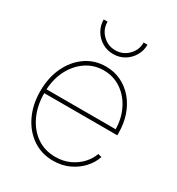

<svg xmlns="http://www.w3.org/2000/svg" viewBox="-178 -849 895 971"><g transform="rotate(30 269.5 -363.5)"><path d="M277.3 9.8Q209 9.8 156.7 -26.1Q104.5 -62 75.2 -123.8Q45.9 -185.5 45.9 -263.7Q45.9 -342.3 75.2 -404.1Q104.5 -465.8 155.8 -501.5Q207 -537.1 272.5 -537.1Q321.8 -537.1 362.3 -517.3Q402.8 -497.6 432.9 -462.2Q462.9 -426.8 479 -379.4Q495.1 -332 495.1 -276.4V-264.2H57.6V-286.6H481.9L472.7 -280.3Q472.7 -347.2 446.5 -400.1Q420.4 -453.1 375.2 -483.9Q330.1 -514.6 272.5 -514.6Q214.8 -514.6 168.5 -482.4Q122.1 -450.2 95.2 -394.5Q68.4 -338.9 68.4 -267.1V-265.1Q68.4 -193.8 94.2 -136.7Q120.1 -79.6 167 -46.1Q213.9 -12.7 277.3 -12.7Q324.2 -12.7 361.3 -30.3Q398.4 -47.9 423.6 -75.7Q448.7 -103.5 459 -134.3L480.5 -128.9Q468.8 -92.3 440.2 -60.8Q411.6 -29.3 370.4 -9.8Q329.1 9.8 277.3 9.8ZM270.5 -609.4Q234.9 -609.4 205.8 -626.7Q176.8 -644 159.7 -673.1Q142.6 -702.1 142.6 -737.3H165Q165 -692.9 196 -662.1Q227.1 -631.3 270.5 -631.3Q314 -631.3 345 -662.1Q376 -692.9 376 -737.3H398.4Q398.4 -702.1 381.3 -673.1Q364.3 -644 335.4 -626.7Q306.6 -609.4 270.5 -609.4Z"/></g></svg>

Font: Inter 24pt Thin
Style: Regular
Weight: 250
Designer: Rasmus Andersson
Foundry: rsms
Version: Version 4.001;git-66647c0bb